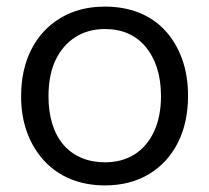

<svg xmlns="http://www.w3.org/2000/svg" viewBox="-20 -553 634 582"><path d="M298 9Q241 9 194.5 -10Q148 -29 114.5 -65Q81 -101 62.5 -150.5Q44 -200 44 -261Q44 -342 75 -403Q106 -464 163.5 -498.5Q221 -533 298 -533Q355 -533 401.5 -514.5Q448 -496 481 -460Q514 -424 532 -374Q550 -324 550 -262Q550 -182 519.5 -121Q489 -60 432 -25.5Q375 9 298 9ZM298 -61Q349 -61 387 -84.5Q425 -108 446.5 -153.5Q468 -199 468 -262Q468 -309 456 -346.5Q444 -384 422 -410.5Q400 -437 369 -451Q338 -465 298 -465Q247 -465 208.5 -440.5Q170 -416 148.5 -371Q127 -326 127 -261Q127 -215 138.5 -177.5Q150 -140 172.5 -114Q195 -88 227 -74.5Q259 -61 298 -61Z"/></svg>

Font: Mona Sans ExtraLight
Style: Regular
Weight: 400
Version: Version 2.000